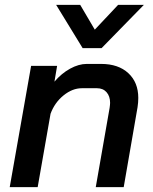

<svg xmlns="http://www.w3.org/2000/svg" viewBox="-20 -770 631 790"><path d="M108 -499H215L204 -434Q233 -468 268.5 -487.5Q304 -507 337 -507H396Q467 -507 508 -469Q549 -431 549 -367Q549 -349 546 -329L489 0H374L431 -326Q433 -340 433 -347Q433 -374 418.5 -390.5Q404 -407 379 -407H317Q278 -407 241.5 -377.5Q205 -348 188 -302L135 0H20ZM211 -750H310L370 -648L466 -750H572L398 -572H320Z"/></svg>

Font: Bai Jamjuree SemiBold
Style: Italic
Weight: 600
Italic angle: -10°
Version: Version 1.000; ttfautohint (v1.6)